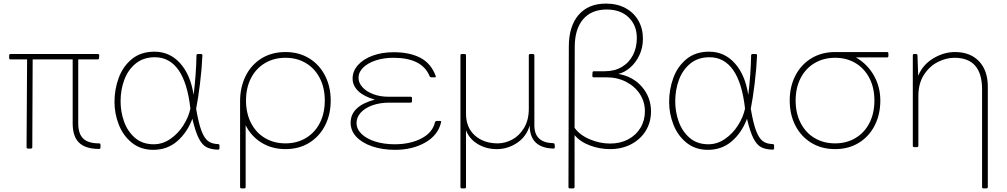

<svg xmlns="http://www.w3.org/2000/svg" viewBox="-20 -807 5614 1070"><path d="M31 -484V-498Q31 -506 39 -506H525Q533 -506 533 -498L532 -484Q532 -476 524 -476H416V-120Q416 -61 444 -34.5Q472 -8 532 -8Q540 -8 540 0V15Q540 23 532 23Q457 23 421 -11.5Q385 -46 385 -120V-476H162L160 13Q160 21 152 21H136Q128 21 128 13L131 -476H39Q31 -476 31 -484Z M1052 -145Q1023 -68 967.5 -20Q912 28 834 28Q764 28 715 -11.5Q666 -51 642 -112.5Q618 -174 618 -239Q618 -309 641.5 -373Q665 -437 715 -478Q765 -519 841 -519Q926 -519 984 -454.5Q1042 -390 1059 -278Q1073 -392 1075 -498Q1075 -506 1083 -506H1100Q1108 -506 1108 -498Q1105 -426 1094.5 -340.5Q1084 -255 1073 -201Q1087 -119 1103 -77.5Q1119 -36 1140 -20.5Q1161 -5 1195 -4Q1203 -4 1203 4V19Q1203 27 1195 27Q1155 26 1130.5 13Q1106 0 1087.5 -36.5Q1069 -73 1052 -145ZM843 -488Q780 -488 737 -453.5Q694 -419 673 -363Q652 -307 652 -242Q652 -185 671 -130.5Q690 -76 731.5 -39.5Q773 -3 837 -3Q886 -3 929 -32.5Q972 -62 1001.5 -108Q1031 -154 1041 -202Q1025 -345 975 -416.5Q925 -488 843 -488Z M1318 235V-244Q1318 -320 1348.5 -382.5Q1379 -445 1436.5 -481Q1494 -517 1571 -517Q1646 -517 1703 -482Q1760 -447 1791.5 -385.5Q1823 -324 1823 -247Q1823 -169 1791.5 -107.5Q1760 -46 1703 -11Q1646 24 1571 24Q1496 24 1438 -11.5Q1380 -47 1349 -109V235Q1349 243 1341 243H1326Q1318 243 1318 235ZM1571 -8Q1635 -8 1685 -38Q1735 -68 1762.5 -122Q1790 -176 1790 -247Q1790 -318 1762 -372Q1734 -426 1684.5 -455.5Q1635 -485 1571 -485Q1507 -485 1457 -455.5Q1407 -426 1379 -372Q1351 -318 1351 -247Q1351 -176 1379 -121.5Q1407 -67 1457 -37.5Q1507 -8 1571 -8Z M2182 28Q2110 28 2053.5 8.5Q1997 -11 1965.5 -45Q1934 -79 1934 -123Q1934 -216 2069 -252Q2008 -269 1976.5 -299.5Q1945 -330 1945 -369Q1945 -411 1975 -444.5Q2005 -478 2057 -497Q2109 -516 2174 -516Q2263 -516 2322.5 -485Q2382 -454 2408 -384Q2411 -376 2403 -376H2385Q2377 -376 2374 -383Q2332 -485 2172 -485Q2119 -485 2074.5 -470.5Q2030 -456 2004 -430.5Q1978 -405 1978 -373Q1978 -345 2000.5 -320.5Q2023 -296 2061 -282Q2099 -268 2142 -268H2268Q2276 -268 2276 -260V-243Q2276 -235 2268 -235H2149Q2098 -235 2056.5 -220.5Q2015 -206 1991 -180Q1967 -154 1967 -121Q1967 -88 1994.5 -61Q2022 -34 2070.5 -18.5Q2119 -3 2180 -3Q2265 -3 2327.5 -35Q2390 -67 2404 -125Q2407 -133 2414 -133H2432Q2436 -133 2437.5 -131Q2439 -129 2438 -125Q2421 -53 2349.5 -12.5Q2278 28 2182 28Z M2932 -108Q2914 -46 2862 -11Q2810 24 2749 24Q2689 24 2642 -4.5Q2595 -33 2577 -81V235Q2577 243 2569 243H2554Q2546 243 2546 235V-498Q2546 -506 2554 -506H2569Q2575 -506 2576 -503Q2577 -502 2577 -498V-174Q2577 -96 2626.5 -52Q2676 -8 2754 -8Q2794 -8 2834 -29Q2874 -50 2900.5 -94Q2927 -138 2927 -201V-498Q2927 -506 2935 -506H2950Q2958 -506 2958 -498V-108Q2958 -12 3063 -9Q3071 -9 3071 -1L3072 13Q3072 21 3064 21Q2932 17 2932 -108Z M3357 -787Q3419 -787 3465.5 -762Q3512 -737 3537.5 -692.5Q3563 -648 3563 -591Q3563 -541 3543 -499Q3523 -457 3491.5 -430Q3460 -403 3426 -395Q3508 -381 3558 -322.5Q3608 -264 3608 -186Q3608 -126 3579 -78.5Q3550 -31 3498 -3.5Q3446 24 3379 24Q3323 24 3268.5 4Q3214 -16 3182 -54V235Q3182 243 3174 243H3156Q3148 243 3148 235L3150 -547Q3150 -661 3204.5 -724Q3259 -787 3357 -787ZM3380 -7Q3437 -7 3481 -30.5Q3525 -54 3549.5 -95Q3574 -136 3574 -187Q3574 -239 3546.5 -282Q3519 -325 3470 -350.5Q3421 -376 3361 -376H3289Q3281 -376 3281 -384L3282 -402Q3282 -410 3290 -410H3351Q3405 -410 3445.5 -434Q3486 -458 3507.5 -500Q3529 -542 3529 -595Q3529 -666 3483.5 -710Q3438 -754 3361 -754Q3276 -754 3229.5 -699.5Q3183 -645 3183 -545L3182 -95Q3210 -55 3266 -31Q3322 -7 3380 -7Z M4143 -145Q4114 -68 4058.5 -20Q4003 28 3925 28Q3855 28 3806 -11.5Q3757 -51 3733 -112.5Q3709 -174 3709 -239Q3709 -309 3732.5 -373Q3756 -437 3806 -478Q3856 -519 3932 -519Q4017 -519 4075 -454.5Q4133 -390 4150 -278Q4164 -392 4166 -498Q4166 -506 4174 -506H4191Q4199 -506 4199 -498Q4196 -426 4185.5 -340.5Q4175 -255 4164 -201Q4178 -119 4194 -77.5Q4210 -36 4231 -20.5Q4252 -5 4286 -4Q4294 -4 4294 4V19Q4294 27 4286 27Q4246 26 4221.5 13Q4197 0 4178.5 -36.5Q4160 -73 4143 -145ZM3934 -488Q3871 -488 3828 -453.5Q3785 -419 3764 -363Q3743 -307 3743 -242Q3743 -185 3762 -130.5Q3781 -76 3822.5 -39.5Q3864 -3 3928 -3Q3977 -3 4020 -32.5Q4063 -62 4092.5 -108Q4122 -154 4132 -202Q4116 -345 4066 -416.5Q4016 -488 3934 -488Z M4886 -247Q4886 -169 4854.5 -107.5Q4823 -46 4766 -11Q4709 24 4634 24Q4559 24 4501.5 -11Q4444 -46 4412.5 -107.5Q4381 -169 4381 -247Q4381 -324 4412.5 -385.5Q4444 -447 4501.5 -482Q4559 -517 4634 -517H4923Q4931 -517 4931 -509V-495Q4931 -487 4923 -487H4750Q4814 -450 4850 -386.5Q4886 -323 4886 -247ZM4634 -8Q4698 -8 4748 -38Q4798 -68 4825.5 -122Q4853 -176 4853 -247Q4853 -318 4825 -372Q4797 -426 4747.5 -455.5Q4698 -485 4634 -485Q4570 -485 4520 -455.5Q4470 -426 4442 -372Q4414 -318 4414 -247Q4414 -176 4442 -121.5Q4470 -67 4520 -37.5Q4570 -8 4634 -8Z M5302 -517Q5387 -517 5436 -465.5Q5485 -414 5485 -324V235Q5485 243 5476 243H5461Q5453 243 5453 235V-309Q5453 -485 5299 -485Q5253 -485 5206.5 -461.5Q5160 -438 5129 -390Q5098 -342 5098 -272V5Q5098 13 5090 13H5075Q5067 13 5067 5V-498Q5067 -506 5075 -506H5085Q5093 -506 5093 -498L5097 -385Q5123 -447 5181.5 -482Q5240 -517 5302 -517Z"/></svg>

Font: LINE Seed JP_TTF Thin
Style: Regular
Weight: 250
Designer: LY Corporation & Fontrix & Fontworks
Version: Version 1.008